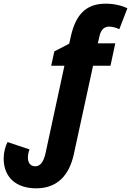

<svg xmlns="http://www.w3.org/2000/svg" viewBox="-93 -785 714 1046"><path d="M104 241C218 241 283 172 309 56L414 -427H509L535 -549H440L448 -584C455 -618 471 -640 501 -640C520 -640 540 -634 557 -626L601 -740C567 -756 526 -765 482 -765C370 -765 318 -698 293 -587L284 -547L203 -505L186 -427H258L155 50C145 95 127 121 100 121C71 121 59 100 59 73C59 60 62 43 68 29L-52 -11C-64 13 -73 45 -73 79C-73 178 -8 241 104 241Z"/></svg>

Font: Noto Sans SemiCondensed ExtraBold
Style: Italic
Weight: 800
Width: 4
Italic angle: -12°
Designer: Monotype Design Team
Foundry: Monotype Imaging Inc.
Version: Version 2.013